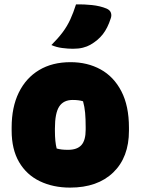

<svg xmlns="http://www.w3.org/2000/svg" viewBox="-20 -842 640 874"><path d="M301 -559Q378 -559 438 -526Q498 -493 532.5 -426.5Q567 -360 567 -261V-247Q567 -126 495.5 -57Q424 12 299 12Q222 12 161.5 -17Q101 -46 67 -104Q33 -162 33 -248V-262Q33 -354 65.5 -420.5Q98 -487 158 -523Q218 -559 301 -559ZM311 -387Q269 -387 249.5 -357Q230 -327 230 -257V-246Q230 -221 232 -201Q234 -181 238 -166Q249 -163 260.5 -161.5Q272 -160 290 -160Q331 -160 350.5 -181.5Q370 -203 370 -252V-263Q370 -301 367.5 -328.5Q365 -356 358 -381Q339 -387 311 -387ZM326 -822Q361 -823 398.5 -819Q436 -815 465 -803Q481 -796 485 -783.5Q489 -771 484 -758Q470 -714 448 -686Q426 -658 391 -638Q377 -630 357.5 -625Q338 -620 312 -620Q290 -620 263 -623.5Q236 -627 214 -637Q245 -668 265.5 -695.5Q286 -723 300 -753.5Q314 -784 326 -822Z"/></svg>

Font: Recursive Mn Csl St Blk
Style: Regular
Weight: 900
Monospace: yes
Version: Version 1.079;hotconv 1.0.112;makeotfexe 2.5.65598; ttfautoh